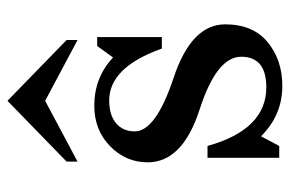

<svg xmlns="http://www.w3.org/2000/svg" viewBox="-151 -618 777 515"><g transform="rotate(-90 237.5 -360.5)"><path d="M264.6 8.3Q186.5 8.3 129.4 -48.8L103.5 0H71.8V-192.4H103.5Q147.5 -34.7 260.7 -34.7Q342.8 -34.7 342.8 -102.1Q342.8 -168 201.2 -213.6Q59.6 -259.3 59.6 -353Q59.6 -411.6 103 -453.9Q146.5 -496.1 211.4 -496.1Q287.1 -496.1 340.8 -445.8L371.6 -488.3H395.5V-314.9H364.7Q314.5 -456.1 225.6 -456.1Q186.5 -456.1 164.6 -437.7Q142.6 -419.4 142.6 -387.7Q142.6 -331.1 286.1 -283.4Q429.7 -235.8 429.7 -145Q429.7 -70.3 381.8 -31Q334 8.3 264.6 8.3ZM387.7 -541 224.6 -627.9 61.5 -541V-570.3L224.6 -729L387.7 -570.3Z"/></g></svg>

Font: Munson
Style: Regular
Weight: 400
Designer: Paul James MIller
Foundry: High-Logic / Made with FontCreator
Version: Version 2.10;May 5, 2019;FontCreator 11.5.0.2430 64-bit